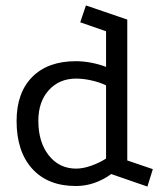

<svg xmlns="http://www.w3.org/2000/svg" viewBox="-20 -669 603 706"><path d="M522 17 389 -29Q328 15 259 15Q156 15 98.5 -48.5Q41 -112 41 -224Q41 -328 98.5 -386Q156 -444 259 -444Q286 -444 315 -438.5Q344 -433 370 -423V-554L275 -587L296 -649L448 -597V-79L542 -47ZM260 -49Q285 -49 315 -59.5Q345 -70 370 -86V-355Q348 -366 317.5 -373Q287 -380 260 -380Q198 -380 159.5 -337.5Q121 -295 121 -225Q121 -146 159.5 -97.5Q198 -49 260 -49Z"/></svg>

Font: Podkova VF Beta
Style: Regular
Weight: 400
Designer: Ilya Yudin
Foundry: Cyreal (www.cyreal.org)
Version: Version 2.100